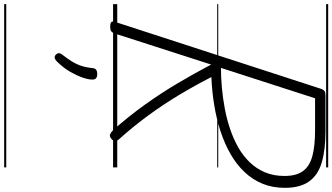

<svg xmlns="http://www.w3.org/2000/svg" viewBox="-357 -716 1596 922"><g transform="rotate(90 441.0 -255.0)"><path d="M107 14Q94 14 87.5 9.5Q81 5 84 -6L407 -1000Q411 -1011 417.5 -1015.5Q424 -1020 440 -1020H609Q700 -1020 760.5 -1002Q821 -984 851.5 -941Q882 -898 882 -825Q882 -765 862 -717Q842 -669 806 -631Q770 -593 720.5 -564.5Q671 -536 612 -516.5Q553 -497 486.5 -486Q420 -475 350 -472Q390 -394 435.5 -318Q481 -242 534 -169.5Q587 -97 650 -27Q657 -20 658 -11.5Q659 -3 646 9Q634 18 625 14.5Q616 11 605 0Q540 -73 484 -151Q428 -229 380 -310Q332 -391 290 -471L140 -5Q136 5 129.5 9.5Q123 14 107 14ZM306 -518Q352 -518 401.5 -522.5Q451 -527 501.5 -536.5Q552 -546 599.5 -562Q647 -578 687.5 -601Q728 -624 759 -656Q790 -688 807.5 -729.5Q825 -771 825 -823Q825 -880 801.5 -912Q778 -944 729.5 -957Q681 -970 605 -970H452ZM244 276Q236 269 235.5 261.5Q235 254 241 246Q260 222 274 199.5Q288 177 296 153Q304 129 307 99Q308 86 315.5 81Q323 76 335 76Q350 76 356.5 82.5Q363 89 362 101Q362 119 352.5 146.5Q343 174 325 205.5Q307 237 277 268Q270 276 261 279.5Q252 283 244 276ZM0 513H784V523H0ZM0 -20H784V0H0ZM0 -505H784V-500H0ZM0 -1033H784V-1023H0Z"/></g></svg>

Font: Playwrite IN Guides
Style: Regular
Weight: 400
Designer: Veronika Burian, José Scaglione
Foundry: TypeTogether
Version: Version 1.003